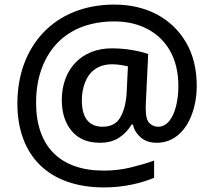

<svg xmlns="http://www.w3.org/2000/svg" viewBox="-20 -734 938 842"><path d="M842.8 -356.9C842.8 -430.7 827.1 -494.6 795.9 -547.9C733.4 -654.8 621.1 -713.9 481 -713.9C216.8 -713.9 56.2 -529.3 56.2 -280.8C56.2 -49.3 195.8 87.9 436 87.9C522.5 87.9 597.2 69.8 655.8 45.9V-29.8C625 -18.6 590.8 -8.8 552.7 0.5C514.2 9.8 475.1 14.2 435.1 14.2C243.2 14.2 138.2 -92.3 138.2 -284.2C138.2 -353.5 151.4 -415 177.7 -468.3C230 -574.7 333 -640.1 481 -640.1C535.2 -640.1 583 -629.4 625.5 -607.4C710 -563.5 762.2 -478.5 762.2 -357.9C762.2 -325.2 758.8 -295.4 752 -268.1C737.8 -213.4 711.9 -178.2 672.9 -178.2C658.7 -178.2 646.5 -183.6 635.7 -193.8C624.5 -204.1 619.1 -225.1 619.1 -257.8V-258.3V-259.3V-260.3V-260.7V-261.2V-261.7V-262.2V-269.5C619.1 -274.9 619.6 -283.2 620.1 -293.9L629.9 -497.1C612.8 -503.4 589.4 -509.3 559.6 -514.6C529.8 -519.5 500 -522 470.2 -522C335.4 -522 251 -427.7 251 -295.9C251 -239.3 265.6 -193.8 294.4 -159.7C323.2 -125 364.7 -107.9 418 -107.9C452.1 -107.9 481 -115.7 503.9 -131.3C526.9 -147 544.4 -166 557.1 -188H563C567.4 -166 579.1 -147 597.2 -131.3C615.2 -115.7 638.2 -107.9 667 -107.9C786.1 -107.9 842.8 -235.8 842.8 -356.9ZM338.9 -293.9C338.9 -320.8 343.3 -346.2 352.1 -370.1C369.6 -418 407.7 -452.1 472.2 -452.1C499 -452.1 523.4 -446.8 541 -442.9L535.2 -323.2C532.2 -280.3 522.9 -245.6 507.3 -218.8C491.7 -191.9 465.8 -178.2 430.2 -178.2C374 -178.2 338.9 -212.4 338.9 -293.9Z"/></svg>

Font: Noto Reveo Sans
Style: Regular
Weight: 500
Designer: Monotype Design Team
Foundry: Monotype Imaging Inc.
Version: Version 2.007